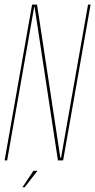

<svg xmlns="http://www.w3.org/2000/svg" viewBox="-41 -695 412 832"><path d="M-21 0H-10L107 -664H109L210 0H232.5L351.5 -675H340.5L223.5 -11.5H220.5L119.5 -675H98ZM56 116.5H66L121.5 45H104Z"/></svg>

Font: Anybody Thin Condensed
Style: Italic
Weight: 100
Width: 3
Italic angle: -10°
Version: Version 1.113;gftools[0.9.25]